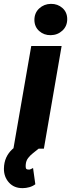

<svg xmlns="http://www.w3.org/2000/svg" viewBox="-71 -765 366 988"><path d="M246.1 -528.3 154.8 0H-2L89.8 -528.3ZM106 -662.1Q106 -698.7 130.9 -721.7Q155.8 -744.6 190.9 -745.1Q225.6 -745.6 250.2 -723.9Q274.9 -702.1 274.9 -666.5Q274.9 -630.4 250 -607.4Q225.1 -584.5 189.9 -584Q155.3 -583.5 130.9 -605.2Q106.4 -627 106 -662.1ZM40 -29.8 127.9 0Q114.7 10.7 99.9 22.2Q85 33.7 74 47.9Q63 62 61.5 81.5Q60.5 89.8 61.8 98.4Q63 106.9 73.7 107.4Q80.6 108.9 87.2 105.5Q93.8 102.1 99.1 99.6L110.8 183.1Q97.2 193.4 80.1 198.2Q63 203.1 45.9 203.1Q1.5 203.6 -24.9 174.3Q-51.3 145 -50.8 102.5Q-50.3 70.8 -39.1 46.1Q-27.8 21.5 -7.6 2.9Q12.7 -15.6 40 -29.8Z"/></svg>

Font: Roboto Condensed Black
Style: Italic
Weight: 900
Italic angle: -12°
Designer: Christian Robertson
Foundry: Google
Version: Version 3.008; 2023